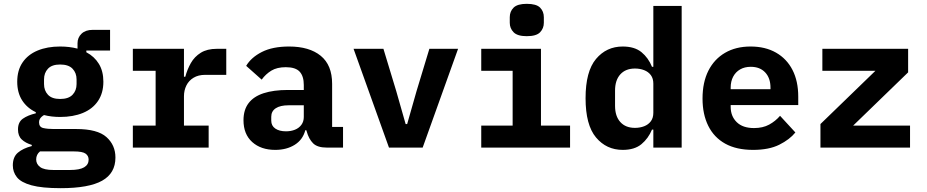

<svg xmlns="http://www.w3.org/2000/svg" viewBox="-20 -771 4840 1003"><path d="M583 52Q583 134 513.5 173Q444 212 297 212Q199 212 144.5 197Q90 182 68.5 155Q47 128 47 93Q47 49 73.5 26.5Q100 4 146 -8V-14Q113 -24 93.5 -42.5Q74 -61 74 -95Q74 -133 99.5 -151Q125 -169 167 -179V-185Q121 -207 95.5 -247Q70 -287 70 -344Q70 -404 98 -445Q126 -486 176.5 -507Q227 -528 294 -528Q343 -528 385 -517V-545Q385 -575 406 -595Q427 -615 464 -615H555V-507H431V-498Q473 -476 496.5 -437.5Q520 -399 520 -344Q520 -285 492 -243.5Q464 -202 413 -181Q362 -160 294 -160Q272 -160 250.5 -162.5Q229 -165 210 -170Q203 -166 197 -160.5Q191 -155 187.5 -148Q184 -141 184 -132Q184 -107 206.5 -102Q229 -97 260 -97H378Q489 -97 536 -55Q583 -13 583 52ZM443 63Q443 43 427 31.5Q411 20 366 20H189Q179 28 174 38.5Q169 49 169 62Q169 86 189.5 101.5Q210 117 259 117H346Q396 117 419.5 103Q443 89 443 63ZM294 -254Q338 -254 359 -276Q380 -298 380 -332V-356Q380 -390 359 -412Q338 -434 294 -434Q251 -434 230.5 -412Q210 -390 210 -356V-332Q210 -298 230.5 -276Q251 -254 294 -254Z M674 -115H793V-401H674V-516H941V-370H948Q958 -408 977 -441.5Q996 -475 1029 -495.5Q1062 -516 1113 -516H1162V-380H1052Q1016 -380 991.1 -364.9Q966.2 -349.9 953.6 -324.4Q941 -298.9 941 -268V-115H1070V0H674Z M1687 0Q1638 0 1615.5 -22.5Q1593 -45 1582 -85L1580 -91H1575Q1562 -41 1519.5 -14.5Q1477 12 1418 12Q1343 12 1297.5 -29Q1252 -70 1252 -143Q1252 -197 1278.5 -232Q1305 -267 1357 -284Q1409 -301 1484 -301H1567V-327Q1567 -373 1545.5 -396.5Q1524 -420 1473 -420Q1427 -420 1397.5 -402Q1368 -384 1347 -355L1266 -427Q1292 -471 1348 -499.5Q1404 -528 1490 -528Q1596 -528 1655.5 -479.5Q1715 -431 1715 -333V-108H1772V0ZM1474 -85Q1500 -85 1521 -93.5Q1542 -102 1554.5 -119Q1567 -136 1567 -160V-221H1488Q1444 -221 1420.5 -205.5Q1397 -190 1397 -161V-141Q1397 -114 1418 -99.5Q1439 -85 1474 -85Z M2012 0 1827 -516H1983L2050 -295L2099 -123H2107L2156 -295L2223 -516H2373L2188 0Z M2731.8 -582Q2683 -582 2663 -602.5Q2643 -623 2643 -652V-681Q2643 -711.2 2663 -731.1Q2683 -751 2731.8 -751Q2782 -751 2801.5 -731.1Q2821 -711.2 2821 -681V-652Q2821 -623 2801.5 -602.5Q2782 -582 2731.8 -582ZM2494 -115H2658V-401H2494V-516H2806V-115H2958V0H2494Z M3393 -94H3386Q3367 -48 3331 -18Q3295 12 3233 12Q3148 12 3093.5 -53Q3039 -118 3039 -258Q3039 -398 3093.5 -463Q3148 -528 3233 -528Q3295 -528 3331 -498.5Q3367 -469 3386 -422H3393V-740H3541V0H3393ZM3297 -103Q3323 -103 3345 -111.5Q3367 -120 3380 -137.5Q3393 -155 3393 -182V-334Q3393 -361 3380 -378.5Q3367 -396 3345 -404.5Q3323 -413 3297 -413Q3248 -413 3220.5 -382.5Q3193 -352 3193 -298V-218Q3193 -164 3220.5 -133.5Q3248 -103 3297 -103Z M3914 12Q3827 12 3768.5 -20.5Q3710 -53 3680 -113.5Q3650 -174 3650 -256Q3650 -341 3680.5 -401.5Q3711 -462 3767.5 -495Q3824 -528 3901 -528Q3978 -528 4034 -496Q4090 -464 4120 -405.5Q4150 -347 4150 -266V-222H3797V-213Q3797 -164 3828.5 -133Q3860 -102 3919 -102Q3965 -102 3998 -120Q4031 -138 4055 -166L4135 -79Q4105 -42 4051 -15Q3997 12 3914 12ZM3902 -422Q3870 -422 3846.5 -408.5Q3823 -395 3810 -370.5Q3797 -346 3797 -313V-305H4005V-313Q4005 -363 3977.5 -392.5Q3950 -422 3902 -422Z M4266 0V-123L4553 -401H4276V-516H4724V-393L4437 -115H4734V0Z"/></svg>

Font: Lilex
Style: Regular
Weight: 400
Monospace: yes
Designer: Mike Abbink, Paul van der Laan, Pieter van Rosmalen, Mikhael Khrustik
Foundry: Mikhael Khrustik
Version: Version 2.510